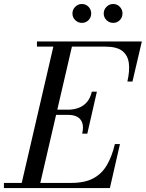

<svg xmlns="http://www.w3.org/2000/svg" viewBox="-65 -962 746 982"><path d="M40 0 214 -750H309L135 0ZM-45 0V-26.5H300Q368.5 -26.5 412 -49.8Q455.5 -73 481.5 -117.2Q507.5 -161.5 522.5 -225H548.5L497 0ZM355.5 -278.5Q363 -312 355.8 -333.2Q348.5 -354.5 330 -364.5Q311.5 -374.5 283 -374.5H212V-401H283Q311.5 -401 336.2 -410Q361 -419 379 -439.2Q397 -459.5 404.5 -493H430.5L381.5 -278.5ZM586.5 -545Q599 -598.5 594 -638.8Q589 -679 560.8 -701.2Q532.5 -723.5 474 -723.5H124V-750H660.5L612.5 -545ZM514 -845Q494 -845 479.8 -859Q465.5 -873 465.5 -893Q465.5 -913 479.8 -927.2Q494 -941.5 514 -941.5Q534 -941.5 547.8 -927.2Q561.5 -913 561.5 -893Q561.5 -873 547.8 -859Q534 -845 514 -845ZM354 -845Q334 -845 319.8 -859Q305.5 -873 305.5 -893Q305.5 -913 319.8 -927.2Q334 -941.5 354 -941.5Q374 -941.5 387.8 -927.2Q401.5 -913 401.5 -893Q401.5 -873 387.8 -859Q374 -845 354 -845Z"/></svg>

Font: Bodoni Moda 9pt
Style: Italic
Weight: 400
Italic angle: -13°
Designer: Owen Earl
Foundry: indestructible type
Version: Version 2.005